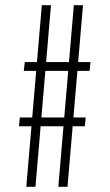

<svg xmlns="http://www.w3.org/2000/svg" viewBox="-20 -719 422 739"><path d="M141 -699H176.2L116.5 0H81.2ZM328.2 -480.2 325 -446.2H71.5L75.5 -480.2ZM264.2 -699H299.5L239.8 0H204.5ZM309.8 -267 306.5 -233H53L56.2 -267Z"/></svg>

Font: Emberly Black
Style: Regular
Weight: 900
Designer: Rajesh Rajput
Foundry: Rajesh Rajput
Version: Version 1.000